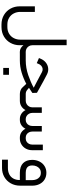

<svg xmlns="http://www.w3.org/2000/svg" viewBox="832 -1515 936 2640"><g transform="rotate(90 1300.0 -195.0)"><path d="M350.7 252.6Q425.4 252.6 482.4 218.8Q539.5 184.9 570.4 128.2Q601.2 71.6 601.9 5.2V-49.5Q618 -26.8 641.6 -13.3Q665.1 0.3 692.4 0.3H712.9V-80.7H692.4Q667.4 -80.7 646.8 -92.8Q626.2 -105 614 -125.8Q601.9 -146.6 601.9 -171.4V-643.2H525.2V-5.6Q525.2 42 504.7 82.5Q484.2 123 444.7 147.4Q405.1 171.7 350.7 171.7H318.2Q263.6 171.7 224.1 147.4Q184.5 123 164.1 82.5Q143.7 42 143.7 -5.6V-206.5H67.1V3.5Q67.1 70.3 97.8 127.3Q128.6 184.2 185.7 218.4Q242.7 252.6 318.2 252.6Z M713.1 0H810.2Q897 0 978.9 -24.9Q1060.9 -49.7 1132.7 -88.3L1175 -43.7Q1190.1 -23.4 1216.4 -11.7Q1242.7 0 1272.4 0H1335.8V-80.9H1272.4Q1243.8 -80.9 1221.2 -97.2L1187.4 -125.6Q1220.3 -145.3 1248.8 -165.7Q1257.7 -171.6 1258.4 -172.8L1255.8 -235Q1255.8 -235 1205.7 -263.2Q1155.7 -291.3 1099.1 -322.2Q1042.5 -353.2 1000.4 -374.2Q959.4 -394.2 916.7 -389.3Q874 -384.3 838.9 -356.1Q803.9 -327.8 785.3 -280.4L777.8 -262.8L848.2 -232.4L855.7 -250Q864.7 -275.6 882.5 -292.4Q900.3 -309.2 923.5 -312.9Q946.6 -316.5 969.9 -304.5Q976.3 -301 987.2 -295.4Q1053 -259.2 1105.3 -232.7Q1162.5 -202.8 1186.2 -190.7Q1114 -150.4 1014 -115.7Q913.9 -80.9 810.2 -80.9H713.1Q695.3 -72.1 688.5 -56.3Q681.8 -40.5 688.5 -24.7Q695.3 -8.9 713.1 0ZM1008.7 228.5Q1008.7 204.2 1008.7 188.9Q1008.7 173.2 1008.7 149.8Q986.6 149.8 972.9 149.8Q959.2 149.8 944.4 149.8Q932.7 149.8 914.2 149.8Q914.2 173.2 914.2 188.9Q914.2 204.2 914.2 228.5Q914.2 228.5 931.8 228.5Q949.3 228.5 978.1 228.5Q978.1 228.5 1008.7 228.5Z M1335.9 0H1365.3Q1408 0 1441.5 -20.8Q1474.9 -41.7 1493.7 -77.6Q1512.3 -42.1 1544.1 -21.1Q1575.9 0 1616.1 0H1629Q1669.5 0 1700.7 -20.7Q1731.8 -41.4 1750.3 -77.2Q1769.1 -41.4 1800.1 -20.7Q1831.1 0 1871.9 0H1885Q1930 0 1966.6 -22.3Q2003.2 -44.5 2024.1 -82.8Q2044.9 -121 2044.9 -166.7V-316H1968.3V-171.6Q1968.3 -146.6 1957.8 -125.9Q1947.3 -105.2 1928.2 -93.1Q1909.1 -80.9 1885 -80.9H1871.9Q1847.4 -80.9 1828.5 -93.1Q1809.7 -105.2 1799.3 -125.9Q1788.9 -146.6 1788.9 -171.6V-301.8H1712.2V-171.6Q1712.2 -146.6 1701.7 -125.9Q1691.2 -105.2 1672.1 -93.1Q1653.1 -80.9 1629 -80.9H1616.1Q1593.4 -80.9 1574.2 -93.2Q1555 -105.5 1543.6 -126.1Q1532.2 -146.7 1532.2 -171.6V-301.8H1456V-171.6Q1456 -146.9 1443.9 -126.1Q1431.7 -105.2 1410.9 -93.1Q1390 -80.9 1365.3 -80.9H1335.9Q1318 -72.1 1311.3 -56.3Q1304.5 -40.5 1311.3 -24.7Q1318 -8.9 1335.9 0Z M2355.7 -80.9Q2320.3 -80.9 2297.9 -91.4Q2275.5 -101.8 2265.1 -121.5Q2254.8 -141.1 2254.8 -169.4Q2254.8 -201.1 2266.1 -228Q2277.4 -254.8 2299.9 -271.7Q2322.5 -288.6 2355.7 -288.6Q2392.1 -288.6 2414.6 -270.6Q2437.1 -252.6 2446.9 -225.7Q2456.8 -198.9 2456.8 -169.4V-80.9ZM2533 -169.4Q2533 -227.2 2510.6 -271.5Q2488.2 -315.7 2448 -340.2Q2407.8 -364.8 2355.7 -364.8Q2304.6 -364.8 2264.2 -339.8Q2223.8 -314.8 2201.1 -270.2Q2178.4 -225.7 2178.4 -169.4Q2178.4 -89.6 2223 -44.8Q2267.5 0 2355.7 0H2455.5Q2455.5 52.4 2435 89.3Q2414.4 126.3 2377 145.3Q2339.7 164.3 2290.3 164.3H2175.2V245.2H2290.3Q2357.3 245.2 2412.6 213.9Q2468 182.6 2500.5 125.5Q2533 68.5 2533 -6Z"/></g></svg>

Font: Arad-VF Thin Dots1
Style: Regular
Weight: 100
Designer: Mohammad Darvishi
Version: Version 1.000;August 30, 2024;FontCreator 15.0.0.2992 64-bit